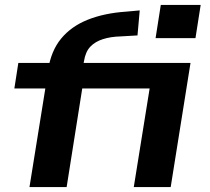

<svg xmlns="http://www.w3.org/2000/svg" viewBox="-20 -755 849 775"><path d="M99 0 163 -398H38L54 -501H228L170 -453L174 -472Q186 -550 227 -599.5Q268 -649 334.5 -675.5Q401 -702 489 -708L544 -713L535 -612L466 -608Q427 -607 395.5 -597Q364 -587 344.5 -566.5Q325 -546 319 -508L311 -466L281 -501H749L669 0H520L584 -398H312L249 0ZM608 -601 629 -735H790L769 -601Z"/></svg>

Font: Nunito Sans 7pt Expanded
Style: Bold Italic
Weight: 700
Width: 7
Italic angle: -9°
Designer: Vernon Adams
Foundry: Vernon Adams
Version: Version 3.101;gftools[0.9.27]